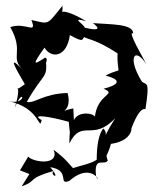

<svg xmlns="http://www.w3.org/2000/svg" viewBox="-20 -642 537 673"><path d="M56 11C115 -9 67 -15 179 -46C137 -37 204 0 156 -56C229 -45 181 9 223 -8C307 -81 338 12 317 -23C307 -99 347 -58 358 -80C349 -94 352 -152 347 -83C392 -173 357 -158 351 -136C479 -143 432 -243 434 -174C474 -288 492 -252 490 -261C505 -357 495 -344 478 -355C423 -443 454 -480 494 -415C488 -429 423 -537 447 -525C446 -559 369 -556 306 -561C287 -573 369 -523 277 -545C275 -557 224 -583 282 -568C154 -643 203 -557 199 -622C142 -551 153 -558 90 -572C111 -518 71 -566 16 -547C66 -458 13 -444 60 -397C-4 -464 46 -384 67 -347C9 -301 66 -381 32 -264C63 -346 78 -269 8 -288C124 -264 116 -178 126 -221C84 -245 157 -233 221 -215C229 -126 225 -228 223 -139C267 -228 305 -143 384 -228C319 -125 370 -171 341 -192C349 -194 319 -185 319 -82C281 -56 182 -54 255 -34C215 -71 222 -76 168 -117C190 -60 96 -73 79 -93L50 -45L83 -32ZM237 -262C162 -247 238 -239 217 -316C131 -314 99 -277 74 -285C135 -393 148 -363 140 -438C118 -381 158 -436 138 -440C93 -410 95 -417 136 -475C159 -436 214 -440 225 -519C276 -491 266 -504 275 -512C285 -505 317 -504 392 -455C389 -367 417 -412 350 -377C416 -360 388 -342 343 -331C394 -309 319 -316 312 -227C323 -243 256 -258 239 -221Z"/></svg>

Font: Charger Distortion
Style: 2
Weight: 400
Designer: Jasper
Foundry: Cannot Into Space Fonts
Version: Version 0.98